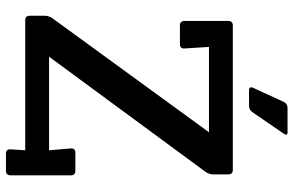

<svg xmlns="http://www.w3.org/2000/svg" viewBox="-186 -712 961 628"><g transform="rotate(90 294.0 -397.5)"><path d="M63 -679H535Q550 -679 550 -664V-616Q550 -601 541 -589L165 -78H471L465 -149Q464 -164 479 -164H538Q553 -164 553 -149V48Q553 63 538 63H482Q467 63 468 48L471 0H46Q31 0 31 -15V-63Q31 -78 40 -90L412 -601H133L138 -521Q139 -506 124 -506H63Q48 -506 48 -521V-664Q48 -679 63 -679ZM267 -746 312 -844Q318 -858 333 -858H411Q420 -858 420 -854Q420 -850 417 -846L347 -744Q340 -732 324 -732H276Q265 -732 265 -739Q265 -742 267 -746Z"/></g></svg>

Font: Crete Round
Style: Regular
Weight: 400
Designer: Veronika Burian
Foundry: TypeTogether
Version: Version 1.001